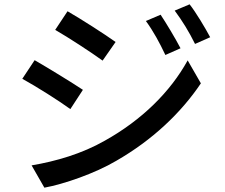

<svg xmlns="http://www.w3.org/2000/svg" viewBox="-20 -824 1040 887"><path d="M856 -804 787 -775C822 -728 853 -678 881 -621L951 -652C927 -697 885 -767 856 -804ZM292 -772 235 -686C296 -651 403 -581 454 -544L514 -630C467 -664 353 -737 292 -772ZM722 -756 654 -727C689 -679 717 -627 744 -570L814 -601C790 -647 748 -717 722 -756ZM140 -546 83 -460C147 -425 253 -358 305 -320L363 -409C315 -441 201 -511 140 -546ZM126 -60 185 43C274 27 419 -23 517 -81C684 -177 816 -302 908 -439L847 -545C767 -400 636 -270 464 -174C359 -114 239 -79 126 -60Z"/></svg>

Font: Spoqa Han Sans Neo Medium
Style: Regular
Weight: 500
Designer: [Spoqa Han Sans Neo] Dong-huui Kim  Younghwa Kang  Yujin Lee  [Noto Sans] Ryoko NISHIZUKA  (kana & ideographs); Paul D. 
Foundry: Spoqa (http://www.spoqa-han-sans.com)
Version: Version 1.000